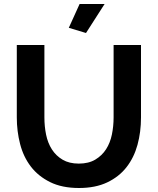

<svg xmlns="http://www.w3.org/2000/svg" viewBox="-20 -935 790 960"><path d="M410 -770 324 -796 378 -915H503ZM374 -117Q423 -117 456.5 -137Q490 -157 510.5 -189Q531 -221 539.5 -262.5Q548 -304 548 -348V-710H685V-348Q685 -275 667.5 -211Q650 -147 612.5 -99Q575 -51 516 -23Q457 5 375 5Q290 5 230.5 -24.5Q171 -54 134 -102.5Q97 -151 80.5 -215Q64 -279 64 -348V-710H202V-348Q202 -303 210.5 -261.5Q219 -220 239.5 -188Q260 -156 293 -136.5Q326 -117 374 -117Z"/></svg>

Font: Oxford Sans
Style: Bold
Weight: 700
Designer: Matt McInerney, Pablo Impallari, Rodrigo Fuenzalida
Foundry: Matt McInerney, Pablo Impallari, Rodrigo Fuenzalida
Version: Version 3.000g; ttfautohint (v1.5) -l 8 -r 28 -G 28 -x 14 -D